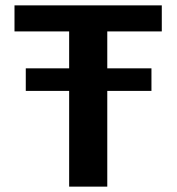

<svg xmlns="http://www.w3.org/2000/svg" viewBox="-20 -695 659 715"><path d="M76 -356.5H544V-440.5H76ZM237.5 0H379.5V-578H582.5V-675H34V-578H237.5Z"/></svg>

Font: Anybody Thin SemiBold
Style: Regular
Weight: 600
Version: Version 1.113;gftools[0.9.25]